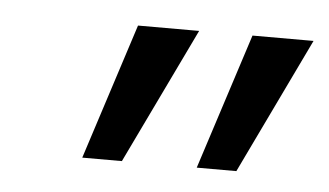

<svg xmlns="http://www.w3.org/2000/svg" viewBox="-29 -789 456 266"><g transform="rotate(5 199.0 -655.5)"><path d="M92.8 -561 153.8 -750H238.8L147.9 -561ZM252 -561 313 -750H397.9L307.1 -561Z"/></g></svg>

Font: Lobster Two
Style: Italic
Weight: 400
Designer: Pablo Impallari
Foundry: Pablo Impallari. www.impallari.com
Version: Version 1.006